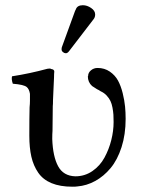

<svg xmlns="http://www.w3.org/2000/svg" viewBox="-20 -702 540 732"><path d="M459 -249Q459 -189.5 443.4 -140.9Q427.7 -92.3 401.6 -61Q375.5 -29.8 343 -12Q310.5 5.9 274.9 8.8Q269 9.8 255.9 9.8Q209 9.8 176.5 -3.7Q144 -17.1 125.7 -43.7Q107.4 -70.3 99.6 -104.5Q91.8 -138.7 91.8 -185.1Q91.8 -257.8 92.8 -293Q94.2 -306.2 94.2 -317.9V-344.2Q91.3 -362.3 82 -370.1Q71.3 -379.4 28.8 -382.8Q22.9 -400.4 25.9 -411.1Q92.8 -421.4 161.1 -439.9Q171.9 -441.9 174.8 -439Q187 -437.5 187 -429.2Q186 -421.4 186 -407.2Q186 -402.3 184.3 -370.4Q182.6 -338.4 182.1 -320.8Q182.1 -304.7 181.2 -296.9Q181.2 -282.2 180.7 -251Q180.2 -219.7 180.2 -203.1Q179.2 -191.9 179.2 -171.9Q181.6 -105 201.7 -68.1Q221.7 -31.2 267.1 -29.8Q303.2 -29.8 332.3 -49.8Q361.3 -69.8 378.4 -101.3Q395.5 -132.8 404.3 -168Q413.1 -203.1 413.1 -236.8Q413.1 -252.9 412.4 -264.6Q411.6 -276.4 408.9 -291.3Q406.2 -306.2 401.1 -316.9Q396 -327.6 386.5 -337.9Q377 -348.1 363.8 -354Q356.9 -358.9 350.1 -361.8Q344.7 -364.7 331.1 -374Q314.9 -388.7 314.9 -411.1L315.9 -412.1Q315.9 -424.8 326.7 -433.8Q337.4 -442.9 352.1 -442.9Q378.4 -442.9 398.7 -429Q418.9 -415 429.9 -394.8Q440.9 -374.5 447.8 -346.7Q454.6 -318.8 456.8 -295.9Q459 -272.9 459 -249ZM295.9 -682.1Q312 -682.1 327.4 -671.6Q342.8 -661.1 342.8 -647Q342.8 -636.2 336.9 -628.9L243.2 -506.8Q237.3 -499 231 -499Q225.1 -499 220 -503.4Q214.8 -507.8 214.8 -513.2Q214.8 -519 215.8 -522L266.1 -660.2L269 -666Q274.4 -682.1 295.9 -682.1Z"/></svg>

Font: Common Serif News
Style: Regular
Weight: 450
Designer: Philipp H. Poll, Khaled Hosny
Foundry: Stefan Peev, Context Ltd.
Version: Version 1.026